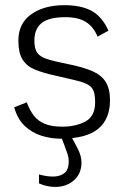

<svg xmlns="http://www.w3.org/2000/svg" viewBox="-20 -530 485 750"><path d="M216.3 11.7Q179.7 11.7 142.8 0.5Q106 -10.7 77.1 -37.6Q48.3 -64.5 35.6 -110.8L84.5 -130.4Q96.2 -98.6 113 -77.4Q129.9 -56.2 156.5 -45.7Q183.1 -35.2 222.7 -35.2Q276.4 -35.2 314 -55.7Q351.6 -76.2 351.6 -130.4Q351.6 -158.2 345.7 -174.1Q339.8 -189.9 323.7 -199.2Q307.6 -208.5 277.1 -215.8Q246.6 -223.1 197.3 -234.4Q150.4 -244.6 117.9 -257.6Q85.4 -270.5 68.6 -296.6Q51.8 -322.8 51.8 -371.6Q51.8 -438.5 101.8 -474.1Q151.9 -509.8 231.4 -509.8Q296.4 -509.8 337.4 -487.8Q378.4 -465.8 403.8 -410.2Q403.8 -410.2 397.5 -406.7Q391.1 -403.3 382.6 -398.7Q374 -394 367.7 -390.4Q361.3 -386.7 361.3 -386.7Q344.7 -426.3 314.9 -444.6Q285.2 -462.9 235.4 -462.9Q170.4 -462.9 142.3 -439.7Q114.3 -416.5 114.3 -371.6Q114.3 -341.3 124.5 -325.2Q134.8 -309.1 162.6 -299.8Q190.4 -290.5 242.7 -280.3Q301.8 -268.6 338.4 -253.2Q375 -237.8 392.3 -210.9Q409.7 -184.1 409.7 -138.2Q409.7 -64.9 363.3 -26.6Q316.9 11.7 216.3 11.7ZM195.3 200.2Q164.6 200.2 132.3 186.5V151.4Q162.6 159.7 187 159.7Q212.9 159.7 230.7 147Q248.5 134.3 248.5 98.6Q248.5 86.4 243.7 71.3Q238.8 56.2 231.4 37.1L217.3 0H256.8L282.2 47.9Q290 62.5 294.2 77.1Q298.3 91.8 298.3 105Q298.3 147.9 269 174.1Q239.7 200.2 195.3 200.2Z"/></svg>

Font: Pontano Sans Light
Style: Regular
Weight: 300
Designer: Vernon Adams
Foundry: Vernon Adams
Version: Version 2.001